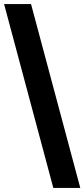

<svg xmlns="http://www.w3.org/2000/svg" viewBox="-20 -820 413 940"><path d="M373 100H241L0 -800H132Z"/></svg>

Font: Albert Sans
Style: Bold
Weight: 700
Designer: Andreas Rasmussen
Foundry: a.Foundry
Version: Version 1.025